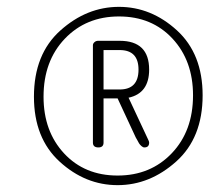

<svg xmlns="http://www.w3.org/2000/svg" viewBox="-20 -640 632 560"><path d="M79 -358Q79 -482 156 -551Q233 -620 327 -620Q421 -620 496 -551.5Q571 -483 571 -362Q571 -238 494 -169Q417 -100 323 -100Q229 -100 154 -168.5Q79 -237 79 -358ZM107 -358Q107 -257 167 -192.5Q227 -128 323 -128Q419 -128 481 -193Q543 -258 543 -362Q543 -463 483 -527.5Q423 -592 327 -592Q231 -592 169 -527Q107 -462 107 -358ZM251 -224V-508Q251 -513 255.5 -517Q260 -521 266 -521H329Q415 -521 415 -437Q415 -368 355 -355L413 -231Q415 -227 415 -224Q415 -210 401 -210Q397 -210 392.5 -214Q388 -218 385.5 -222Q383 -226 380 -232L376 -239L323 -353H282V-224Q282 -210 267 -210Q251 -210 251 -224ZM282 -379H329Q384 -379 384 -437Q384 -494 329 -494H282Z"/></svg>

Font: DancingScriptRegular
Style: Regular
Weight: 400
Designer: Pablo Impallari
Foundry: Pablo Impallari. www.impallari.com
Version: Version 1.002